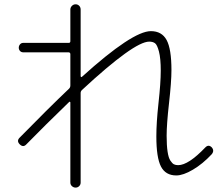

<svg xmlns="http://www.w3.org/2000/svg" viewBox="-20 -812 1040 894"><path d="M936.5 -126Q951.2 -140.6 965.8 -126Q979.5 -110.4 965.8 -93.8Q923.8 -48.8 878.4 -22Q833 4.9 800.8 4.9Q751 4.9 729.5 -36.6Q708 -78.1 708 -176.8Q708 -240.2 717.8 -330.1Q728.5 -426.8 728.5 -482.4Q728.5 -540 720.2 -571.8Q711.9 -603.5 701.7 -610.8Q691.4 -618.2 674.8 -618.2Q604.5 -618.2 361.3 -392.6Q355.5 -386.7 355.5 -378.9V38.1Q355.5 47.9 348.6 54.7Q341.8 61.5 332 61.5Q322.3 61.5 314.9 54.7Q307.6 47.9 307.6 38.1V-335Q307.6 -336.9 305.7 -337.9Q303.7 -338.9 302.7 -337.9Q184.6 -223.6 102.5 -139.6Q87.9 -124 71.8 -140.1Q55.7 -156.2 72.3 -171.9Q201.2 -303.7 301.8 -399.4Q307.6 -405.3 307.6 -414.1V-559.6Q307.6 -567.4 299.8 -568.4H87.9Q79.1 -568.4 73.2 -574.7Q67.4 -581.1 67.4 -589.8Q67.4 -598.6 73.2 -605.5Q79.1 -612.3 87.9 -612.3H299.8Q307.6 -612.3 307.6 -620.1V-767.6Q307.6 -777.3 314.9 -784.7Q322.3 -792 332 -792Q341.8 -792 348.6 -785.2Q355.5 -778.3 355.5 -767.6V-457Q355.5 -455.1 357.9 -453.6Q360.4 -452.1 361.3 -454.1Q596.7 -667 682.6 -667Q733.4 -667 755.9 -625.5Q778.3 -584 778.3 -485.4Q778.3 -431.6 767.1 -332.5Q755.9 -233.4 755.9 -179.7Q755.9 -134.8 760.3 -106Q764.6 -77.1 773.4 -64Q782.2 -50.8 790 -46.9Q797.9 -43 809.6 -43Q857.4 -43 936.5 -126Z"/></svg>

Font: Rounded Mgen+ 1mn light
Style: Regular
Weight: 200
Designer: [Source Han Sans]
Ryoko NISHIZUKA  (kana & ideographs); Paul D. Hunt (Latin, Greek & Cyrillic); Wenlong ZHANG  (bopomofo
Version: Version 1.059.20150602